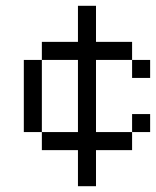

<svg xmlns="http://www.w3.org/2000/svg" viewBox="-20 -645 540 665"><path d="M500 -187.5V-250H437.5V-187.5H312.5Q312.5 -187.5 312.5 -437.5H437.5V-375H500V-437.5H437.5V-500H312.5Q312.5 -500 312.5 -625H250Q250 -625 250 -500H125V-437.5H62.5Q62.5 -437.5 62.5 -187.5H125V-125H250Q250 -125 250 0H312.5Q312.5 0 312.5 -125H437.5V-187.5ZM125 -187.5Q125 -187.5 125 -437.5H250Q250 -437.5 250 -187.5Z"/></svg>

Font: CalcUnifontExMono
Style: Regular
Weight: 500
Version: Version 15.0.06